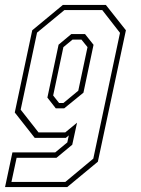

<svg xmlns="http://www.w3.org/2000/svg" viewBox="-48 -560 573 780"><path d="M-27.5 200 2.5 59H176.5L225.5 18.5L231.5 -10L219.5 0H93L12 -103L83 -437L207.5 -540H382L463.5 -437L349.5 97L225 200ZM-1.5 179H217.5L331 84.5L439.5 -426.5L367.5 -519H213.5L102.5 -427.5L36 -114.5L108.5 -22H217L265 -61.5L245.5 28L181.5 81H19.5ZM178.5 -120 144.5 -163.5 190 -378.5 241.5 -421.5H297.5L332 -378L291 -183.5L213 -120ZM192 -141.5H209.5L270 -191.5L307.5 -368.5L283 -399H246.5L209.5 -368.5L168 -172Z"/></svg>

Font: Tourney Condensed ExtraLight
Style: Italic
Weight: 200
Width: 3
Italic angle: -12°
Designer: Tyler Finck
Foundry: Etcetera Type Co
Version: Version 1.010; ttfautohint (v1.8.3)